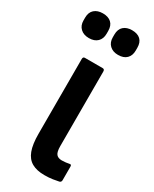

<svg xmlns="http://www.w3.org/2000/svg" viewBox="-218 -732 627 784"><g transform="rotate(30 95.5 -340.0)"><path d="M141.8 6Q106.1 6 82.8 -7.1Q59.5 -20.2 48.5 -49.6Q37.4 -79 37.4 -128.3V-480.9Q37.4 -491.5 46.2 -491.5H130.1Q139.4 -491.5 139.4 -480.9V-129.3Q139.4 -101.8 147.8 -91.6Q156.1 -81.5 173.8 -81.5Q183.4 -81.5 192.8 -82.7Q202.1 -83.9 209.8 -85.5Q217.3 -87.1 217.3 -76.9V-13.1Q217.3 -4.7 209.6 -1.9Q197.3 0.8 180.6 3.4Q163.9 6 141.8 6ZM19.7 -569.4Q-5.4 -569.4 -20.2 -583.4Q-35 -597.3 -35 -620.9V-634.2Q-35 -659.3 -20.2 -672.5Q-5.4 -685.7 19.7 -685.7Q45.5 -685.7 59.7 -672.5Q73.9 -659.3 73.9 -634.2V-620.9Q73.9 -597.3 59.7 -583.4Q45.5 -569.4 19.7 -569.4ZM157 -569.4Q132.5 -569.4 117.7 -583.4Q103 -597.3 103 -620.9V-634.2Q103 -659.3 117.7 -672.5Q132.5 -685.7 157 -685.7Q183.4 -685.7 197.3 -672.5Q211.2 -659.3 211.2 -634.2V-620.9Q211.2 -597.3 197.3 -583.4Q183.4 -569.4 157 -569.4Z"/></g></svg>

Font: Sofia Sans Extra Condensed
Style: Regular
Weight: 400
Designer: Botio Nikoltchev, Ani Petrova
Foundry: lettersoup
Version: Version 4.101